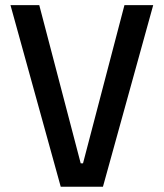

<svg xmlns="http://www.w3.org/2000/svg" viewBox="-20 -713 626 733"><path d="M211.9 0 20 -693.4H129.9L288.1 -89.4H296.9L455.1 -693.4H564.9L373 0Z"/></svg>

Font: Caskaydia Cove Medium
Style: Regular
Weight: 500
Monospace: yes
Designer: Aaron Bell
Foundry: Saja Typeworks
Version: Version 4.300; ttfautohint (v1.8.3)